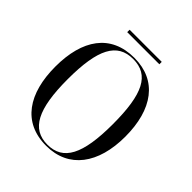

<svg xmlns="http://www.w3.org/2000/svg" viewBox="-222 -972 1132 1132"><g transform="rotate(45 344.5 -406.0)"><path d="M208 -802H476V-822H208ZM344 10C532 10 636 -134 636 -358C636 -586 534 -725 345 -725C148 -725 52 -583 52 -359C52 -137 147 10 344 10ZM344 0C213 0 156 -108 156 -358C156 -609 212 -715 345 -715C479 -715 532 -609 532 -358C532 -107 476 0 344 0Z"/></g></svg>

Font: Noto Serif Display SemiCondensed
Style: Regular
Weight: 400
Width: 4
Designer: Monotype Design Team
Foundry: Monotype Imaging Inc.
Version: Version 2.009